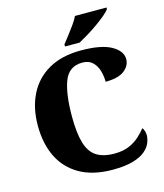

<svg xmlns="http://www.w3.org/2000/svg" viewBox="-134 -1031 976 1141"><g transform="rotate(-15 354.0 -460.5)"><path d="M418 10Q297 10 216 -36Q135 -82 94.5 -164.5Q54 -247 54 -358Q54 -466 95 -548.5Q136 -631 217 -677.5Q298 -724 417 -724Q541 -724 602.5 -689.5Q664 -655 664 -605Q664 -564 626.5 -535Q589 -506 511 -506Q511 -540 501.5 -573.5Q492 -607 469 -629.5Q446 -652 406 -652Q324 -652 294 -575.5Q264 -499 264 -358Q264 -257 282 -195.5Q300 -134 341.5 -107Q383 -80 452 -80Q506 -80 543.5 -96.5Q581 -113 607 -137Q633 -161 650 -183Q657 -176 661 -162Q665 -148 665 -137Q665 -114 654.5 -88.5Q644 -63 617 -40.5Q590 -18 541.5 -4Q493 10 418 10ZM332 -784Q347 -803 367 -829Q387 -855 406.5 -882Q426 -909 436 -931H630V-921Q621 -908 597.5 -888Q574 -868 543 -846Q512 -824 480 -804.5Q448 -785 422 -771H332Z"/></g></svg>

Font: Noto Serif Devanagari Black
Style: Regular
Weight: 900
Designer: Universal Thirst, Indian Type Foundry and the Monotype Design Team
Foundry: Monotype Imaging Inc.
Version: Version 2.004; ttfautohint (v1.8.4.7-5d5b)